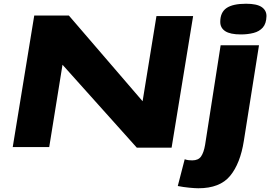

<svg xmlns="http://www.w3.org/2000/svg" viewBox="-20 -786 1444 1026"><path d="M48 0 163 -703H348L742 -245L816 -700H1012L897 3H711L314 -440L243 0ZM1295 -766Q1352 -766 1378 -748.5Q1404 -731 1404 -700Q1403 -660 1384.5 -639Q1366 -618 1335 -610Q1304 -602 1267 -602Q1210 -602 1183.5 -619.5Q1157 -637 1157 -669Q1157 -720 1190.5 -743Q1224 -766 1295 -766ZM1364 -544 1283 -33Q1264 88 1209.5 154Q1155 220 1040 220Q1023 220 991.5 217Q960 214 930 208L967 65Q978 69 989 70Q1000 71 1007 71Q1040 71 1054.5 50Q1069 29 1076 -12L1159 -544Z"/></svg>

Font: Georama ExtraExtended
Style: Bold Italic
Weight: 700
Width: 8
Italic angle: -9°
Designer: Jean-Baptiste Levee
Foundry: Production Type
Version: Version 1.000